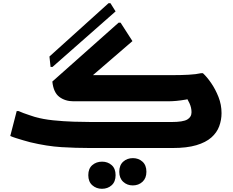

<svg xmlns="http://www.w3.org/2000/svg" viewBox="-20 -922 1451 1196"><path d="M500 -403 473 -454H1060Q1109 -454 1155.5 -456.5Q1202 -459 1232 -466H1244Q1269 -443 1295.5 -404.5Q1322 -366 1341 -318Q1360 -270 1360 -217Q1360 -175 1345.5 -135.5Q1331 -96 1296.5 -65.5Q1262 -35 1203 -17.5Q1144 0 1055 0H541Q451 0 362 -5.5Q273 -11 168 -36Q149 -41 125 -48Q101 -55 79 -62Q57 -69 44 -75L84 -230H96Q107 -225 126.5 -217.5Q146 -210 165.5 -204Q185 -198 196 -194Q248 -179 312 -172.5Q376 -166 439 -164Q502 -162 549 -162H1049Q1120 -162 1146.5 -177.5Q1173 -193 1173 -223Q1173 -251 1160.5 -278.5Q1148 -306 1136 -320L1214 -317Q1169 -307 1137 -301.5Q1105 -296 1078.5 -293.5Q1052 -291 1023 -291H438Q386 -291 349.5 -318.5Q313 -346 306 -414L719 -781H731L805 -666ZM288 -570 656 -902H668L700 -851L307 -505H295ZM723 148Q723 107 747.5 85Q772 63 808 63Q843 63 867.5 85Q892 107 892 148Q892 188 867.5 210.5Q843 233 807 233Q772 233 747.5 210.5Q723 188 723 148ZM530 169Q530 128 555 106.5Q580 85 616 85Q651 85 675.5 106.5Q700 128 700 169Q700 210 675.5 232Q651 254 615 254Q580 254 555 232Q530 210 530 169Z"/></svg>

Font: Kufam ExtraBold
Style: Regular
Weight: 800
Designer: Wael Morcos, Artur Schmal
Foundry: Original Type
Version: Version 1.300; ttfautohint (v1.8.3)